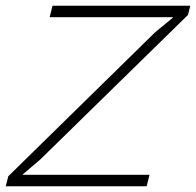

<svg xmlns="http://www.w3.org/2000/svg" viewBox="-30 -649 683 669"><path d="M481 0H-10L-1 -35L511 -537L572 -587L573 -589H143L153 -629H633L625 -597L110 -93L50 -42L49 -40H491Z"/></svg>

Font: TypoPRO Sinkin Sans
Style: 200 X Light Italic
Weight: 200
Italic angle: -112°
Designer: Keith Bates
Foundry: K-Type
Version: Sinkin Sans (version 1.0)  by Keith Bates   •   © 2014   www